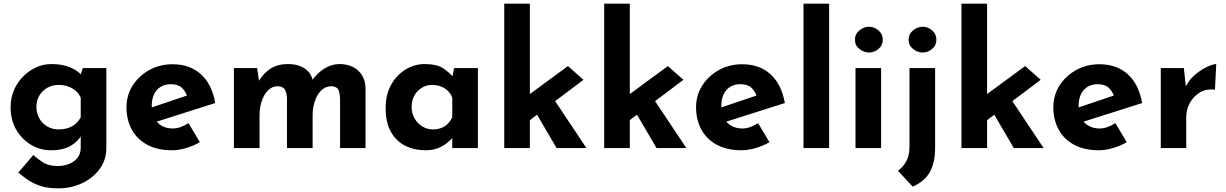

<svg xmlns="http://www.w3.org/2000/svg" viewBox="-20 -809 6700 1049"><path d="M298 220Q239 220 198.5 206Q158 192 130 172Q102 152 80 134L162 38Q185 59 215.5 78.5Q246 98 296 98Q329 98 357.5 86.5Q386 75 403.5 53Q421 31 421 -2V-98L426 -73Q410 -39 368 -13.5Q326 12 258 12Q199 12 148.5 -18.5Q98 -49 68 -101.5Q38 -154 38 -221Q38 -290 70 -343.5Q102 -397 153 -428Q204 -459 261 -459Q318 -459 359.5 -442.5Q401 -426 422 -402L417 -389L432 -437H561V0Q561 64 525 113.5Q489 163 429.5 191.5Q370 220 298 220ZM179 -225Q179 -190 195 -162Q211 -134 238.5 -118Q266 -102 300 -102Q329 -102 351.5 -109.5Q374 -117 391.5 -131.5Q409 -146 421 -168V-275Q412 -297 394 -312.5Q376 -328 352.5 -336.5Q329 -345 300 -345Q266 -345 238.5 -329.5Q211 -314 195 -287Q179 -260 179 -225Z M920 12Q840 12 784.5 -18Q729 -48 700 -101Q671 -154 671 -223Q671 -289 705 -342Q739 -395 796 -426.5Q853 -458 923 -458Q1017 -458 1077.5 -403.5Q1138 -349 1156 -246L816 -138L785 -214L1031 -297L1002 -284Q994 -310 973.5 -329.5Q953 -349 912 -349Q881 -349 857.5 -334.5Q834 -320 821.5 -293.5Q809 -267 809 -231Q809 -190 824 -162.5Q839 -135 865 -121Q891 -107 923 -107Q946 -107 967.5 -115Q989 -123 1010 -136L1072 -32Q1037 -12 996.5 0Q956 12 920 12Z M1385 -437 1396 -360 1394 -366Q1420 -410 1459 -434.5Q1498 -459 1553 -459Q1589 -459 1616.5 -449Q1644 -439 1663 -419.5Q1682 -400 1689 -369L1684 -368Q1712 -409 1751.5 -434Q1791 -459 1834 -459Q1899 -459 1937.5 -422.5Q1976 -386 1977 -328V0H1838V-270Q1837 -299 1829 -317.5Q1821 -336 1792 -338Q1758 -338 1734.5 -314.5Q1711 -291 1699.5 -254.5Q1688 -218 1688 -179V0H1548V-270Q1547 -299 1537.5 -317.5Q1528 -336 1499 -338Q1466 -338 1443.5 -314.5Q1421 -291 1409.5 -255Q1398 -219 1398 -181V0H1258V-437Z M2305 12Q2244 12 2194.5 -12.5Q2145 -37 2116 -88Q2087 -139 2087 -218Q2087 -292 2117 -346Q2147 -400 2196 -429.5Q2245 -459 2300 -459Q2365 -459 2398.5 -437.5Q2432 -416 2454 -390L2448 -373L2461 -437H2591V0H2451V-95L2462 -65Q2460 -65 2450 -53.5Q2440 -42 2420.5 -26.5Q2401 -11 2372.5 0.5Q2344 12 2305 12ZM2345 -102Q2370 -102 2390 -109.5Q2410 -117 2425 -131.5Q2440 -146 2451 -168V-275Q2443 -297 2427 -312.5Q2411 -328 2389 -336.5Q2367 -345 2340 -345Q2310 -345 2284.5 -329.5Q2259 -314 2244 -287Q2229 -260 2229 -225Q2229 -190 2245 -162Q2261 -134 2287.5 -118Q2314 -102 2345 -102Z M2735 0V-789H2875V0ZM2986 -297 3184 0H3021L2894 -217ZM2833 -121 2819 -254 3083 -448 3168 -373Z M3281 0V-789H3421V0ZM3532 -297 3730 0H3567L3440 -217ZM3379 -121 3365 -254 3629 -448 3714 -373Z M4032 12Q3952 12 3896.5 -18Q3841 -48 3812 -101Q3783 -154 3783 -223Q3783 -289 3817 -342Q3851 -395 3908 -426.5Q3965 -458 4035 -458Q4129 -458 4189.5 -403.5Q4250 -349 4268 -246L3928 -138L3897 -214L4143 -297L4114 -284Q4106 -310 4085.5 -329.5Q4065 -349 4024 -349Q3993 -349 3969.5 -334.5Q3946 -320 3933.5 -293.5Q3921 -267 3921 -231Q3921 -190 3936 -162.5Q3951 -135 3977 -121Q4003 -107 4035 -107Q4058 -107 4079.5 -115Q4101 -123 4122 -136L4184 -32Q4149 -12 4108.5 0Q4068 12 4032 12Z M4370 -789H4510V0H4370Z M4654 -437H4794V0H4654ZM4651 -592Q4651 -623 4675.5 -643Q4700 -663 4728 -663Q4756 -663 4779.5 -643Q4803 -623 4803 -592Q4803 -561 4779.5 -541.5Q4756 -522 4728 -522Q4700 -522 4675.5 -541.5Q4651 -561 4651 -592Z M4967 211 4886 124Q4916 102 4932.5 70Q4949 38 4949 -8V-437H5089V0Q5089 78 5061 129.5Q5033 181 4967 211ZM4944 -592Q4944 -623 4968.5 -643Q4993 -663 5021 -663Q5049 -663 5072.5 -643Q5096 -623 5096 -592Q5096 -561 5072.5 -541.5Q5049 -522 5021 -522Q4993 -522 4968.5 -541.5Q4944 -561 4944 -592Z M5233 0V-789H5373V0ZM5484 -297 5682 0H5519L5392 -217ZM5331 -121 5317 -254 5581 -448 5666 -373Z M5984 12Q5904 12 5848.5 -18Q5793 -48 5764 -101Q5735 -154 5735 -223Q5735 -289 5769 -342Q5803 -395 5860 -426.5Q5917 -458 5987 -458Q6081 -458 6141.5 -403.5Q6202 -349 6220 -246L5880 -138L5849 -214L6095 -297L6066 -284Q6058 -310 6037.5 -329.5Q6017 -349 5976 -349Q5945 -349 5921.5 -334.5Q5898 -320 5885.5 -293.5Q5873 -267 5873 -231Q5873 -190 5888 -162.5Q5903 -135 5929 -121Q5955 -107 5987 -107Q6010 -107 6031.5 -115Q6053 -123 6074 -136L6136 -32Q6101 -12 6060.5 0Q6020 12 5984 12Z M6448 -437 6461 -317 6458 -335Q6477 -374 6510 -401.5Q6543 -429 6575.5 -444Q6608 -459 6625 -459L6618 -319Q6569 -325 6534 -303Q6499 -281 6480 -245Q6461 -209 6461 -171V0H6322V-437Z"/></svg>

Font: Josefin Sans Thin
Style: Bold
Weight: 700
Version: Version 2.000